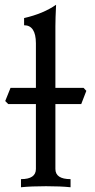

<svg xmlns="http://www.w3.org/2000/svg" viewBox="-20 -789 401 809"><path d="M277.3 0Q235.8 -4.4 173.8 -4.4Q111.3 -4.4 68.4 0V-34.2Q131.3 -34.2 131.3 -77.1V-606.9Q130.9 -682.6 81.5 -682.6V-712.9Q162.6 -731.4 216.3 -769Q213.4 -710 213.4 -678.2V-77.1Q213.4 -34.2 277.3 -34.2ZM322.3 -350.6H14.6L2 -363.3L24.4 -418.9H332L343.8 -406.2Z"/></svg>

Font: Kelvinch
Style: Regular
Weight: 400
Designer: Paul James MIller
Foundry: High-Logic / Made with FontCreator
Version: Version 3.30 September 23, 2016